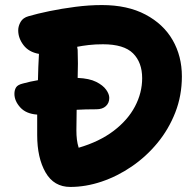

<svg xmlns="http://www.w3.org/2000/svg" viewBox="-20 -729 766 759"><path d="M258 10Q193 10 160 -47.5Q127 -105 127 -195Q127 -238 127 -276Q83 -279 60 -304.5Q37 -330 37 -358Q37 -373 43.5 -383.5Q50 -394 71 -399Q100 -407 130 -412Q131 -464 134 -516Q94 -523 73 -550.5Q52 -578 52 -609Q52 -626 61.5 -642.5Q71 -659 93 -665Q127 -675 175.5 -685Q224 -695 278 -702Q332 -709 383 -709Q484 -709 555 -671.5Q626 -634 662.5 -570.5Q699 -507 699 -427Q699 -351 673 -284.5Q647 -218 602.5 -164Q558 -110 501 -71Q444 -32 381.5 -11Q319 10 258 10ZM282 -214Q282 -194 284 -177.5Q286 -161 291 -145Q373 -169 429 -211.5Q485 -254 513.5 -308Q542 -362 542 -420Q542 -482 506 -518Q470 -554 387 -554Q356 -554 330.5 -551Q305 -548 285 -544Q286 -538 287 -532Q288 -506 288 -478Q288 -450 287 -421Q333 -419 360 -405.5Q387 -392 399.5 -374.5Q412 -357 412 -342Q412 -322 398.5 -309.5Q385 -297 361 -297Q339 -297 319.5 -296.5Q300 -296 283 -295Q283 -274 282.5 -254Q282 -234 282 -214Z"/></svg>

Font: Shantell Sans Normal
Style: Bold
Weight: 700
Designer: Stephen Nixon, Anya Danilova, Shantell Martin
Foundry: Arrow Type
Version: Version 1.009;[a7da0bfa3]